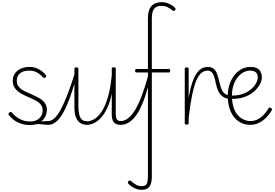

<svg xmlns="http://www.w3.org/2000/svg" viewBox="-20 -1139 2547 1778"><path d="M314 -1Q344 -10 364 -13.5Q384 -17 398.5 -17.5Q413 -18 426 -18Q435 -18 440 -12.5Q445 -7 445 -0.5Q445 6 440 11.5Q435 17 426 17Q405 17 385 14Q365 11 342.5 10Q320 9 289 16ZM259 19Q207 19 168 4Q129 -11 103.5 -32Q78 -53 65 -69Q58 -77 58 -83Q58 -89 66 -96Q74 -103 80 -103Q86 -103 91 -95Q117 -64 159.5 -39Q202 -14 259 -14Q296 -14 322 -28Q348 -42 361.5 -65.5Q375 -89 375 -118Q375 -152 355 -174Q335 -196 303.5 -212Q272 -228 236.5 -243Q201 -258 169.5 -276.5Q138 -295 118 -323Q98 -351 98 -393Q98 -429 117 -457.5Q136 -486 171 -502.5Q206 -519 253 -519Q290 -519 319 -507.5Q348 -496 369.5 -478.5Q391 -461 404 -444Q409 -438 408 -432Q407 -426 400 -421Q395 -417 388.5 -417.5Q382 -418 376 -425Q348 -455 319 -470Q290 -485 251 -485Q194 -485 164.5 -459.5Q135 -434 135 -391Q135 -357 155 -334Q175 -311 207 -295Q239 -279 274.5 -264Q310 -249 342 -231Q374 -213 394 -187Q414 -161 414 -121Q414 -88 397 -55.5Q380 -23 346 -2Q312 19 259 19Z M427 17Q418 17 413 11.5Q408 6 408 -0.5Q408 -7 413 -12.5Q418 -18 427 -18Q456 -18 485.5 -45.5Q515 -73 545 -129Q575 -185 607.5 -270.5Q640 -356 676 -471Q678 -479 684 -480.5Q690 -482 695 -478Q700 -474 697 -464Q668 -353 637.5 -264Q607 -175 574.5 -112.5Q542 -50 505.5 -16.5Q469 17 427 17Z M786 17Q754 17 727.5 2.5Q701 -12 685 -47.5Q669 -83 669 -145V-500Q669 -508 673.5 -511.5Q678 -515 687 -515Q697 -515 701.5 -511.5Q706 -508 706 -500V-155Q706 -108 714 -77Q722 -46 739.5 -31Q757 -16 787 -16Q818 -16 852.5 -35.5Q887 -55 919.5 -102.5Q952 -150 977.5 -233Q1003 -316 1015 -443V-501Q1015 -510 1019.5 -513Q1024 -516 1034 -516Q1043 -516 1047.5 -513Q1052 -510 1052 -501V-83Q1052 -52 1061.5 -35Q1071 -18 1099 -18Q1106 -18 1109.5 -12.5Q1113 -7 1113 -0.5Q1113 6 1109.5 11.5Q1106 17 1099 17Q1078 17 1062 12Q1046 7 1035.5 -5Q1025 -17 1020 -35.5Q1015 -54 1015 -81V-272Q998 -189 970.5 -133Q943 -77 911 -44Q879 -11 846.5 3Q814 17 786 17Z M1097 17Q1088 17 1083 11.5Q1078 6 1078 -0.5Q1078 -7 1083 -12.5Q1088 -18 1097 -18Q1133 -18 1166 -43.5Q1199 -69 1230.5 -120Q1262 -171 1292 -250Q1322 -329 1351 -435Q1353 -442 1359 -443.5Q1365 -445 1370 -441.5Q1375 -438 1374 -430Q1351 -326 1323 -243.5Q1295 -161 1261 -102.5Q1227 -44 1186 -13.5Q1145 17 1097 17Z M1291 619Q1264 619 1240 609.5Q1216 600 1197 586.5Q1178 573 1167 560Q1163 554 1164 548Q1165 542 1172 537Q1179 532 1184.5 533Q1190 534 1196 540Q1210 553 1235 569Q1260 585 1291 585Q1329 585 1339.5 562Q1350 539 1350 485V-468H1242Q1238 -468 1234.5 -472Q1231 -476 1231 -484Q1231 -500 1242 -500H1350V-971Q1350 -1028 1367 -1060Q1384 -1092 1413.5 -1105.5Q1443 -1119 1478 -1119Q1515 -1119 1549 -1102.5Q1583 -1086 1602 -1064Q1607 -1058 1605.5 -1052.5Q1604 -1047 1598 -1041Q1594 -1037 1587.5 -1037.5Q1581 -1038 1576 -1044Q1559 -1059 1533 -1072Q1507 -1085 1475 -1085Q1432 -1085 1409 -1060Q1386 -1035 1386 -964V-500H1545Q1556 -500 1556 -485Q1556 -468 1545 -468H1386V495Q1386 539 1375.5 566.5Q1365 594 1344 606.5Q1323 619 1291 619Z M1708 15Q1699 15 1695 11.5Q1691 8 1691 0V-500Q1691 -508 1695 -511.5Q1699 -515 1708 -515Q1718 -515 1722.5 -511.5Q1727 -508 1727 -500V-232Q1742 -322 1762 -378.5Q1782 -435 1805 -465.5Q1828 -496 1853 -507.5Q1878 -519 1904 -519Q1911 -519 1914 -514Q1917 -509 1916 -502Q1915 -495 1911.5 -490Q1908 -485 1901 -485Q1872 -485 1846.5 -465Q1821 -445 1799.5 -396.5Q1778 -348 1760 -263Q1742 -178 1727 -48V0Q1727 8 1722.5 11.5Q1718 15 1708 15Z M2103 -223Q2067 -228 2042.5 -245Q2018 -262 2003 -292.5Q1988 -323 1978 -370Q1966 -433 1950 -459Q1934 -485 1900 -485Q1893 -485 1889.5 -490Q1886 -495 1886.5 -502Q1887 -509 1891 -514Q1895 -519 1903 -519Q1939 -519 1959.5 -501.5Q1980 -484 1991.5 -451.5Q2003 -419 2013 -373Q2022 -334 2033 -309.5Q2044 -285 2061 -272Q2078 -259 2105 -254Q2113 -253 2116 -247.5Q2119 -242 2118 -236Q2117 -230 2113 -226Q2109 -222 2103 -223Z M2298 17Q2234 17 2187 -16.5Q2140 -50 2114.5 -111Q2089 -172 2089 -254Q2089 -303 2103.5 -350.5Q2118 -398 2145.5 -436Q2173 -474 2212 -496.5Q2251 -519 2300 -519Q2342 -519 2364.5 -504.5Q2387 -490 2396 -468.5Q2405 -447 2405 -425Q2405 -392 2385 -355.5Q2365 -319 2328 -288Q2291 -257 2238.5 -239Q2186 -221 2120 -224L2109 -255Q2167 -251 2214.5 -265Q2262 -279 2296 -305.5Q2330 -332 2348.5 -363Q2367 -394 2367 -423Q2367 -455 2348 -470Q2329 -485 2295 -485Q2264 -485 2234 -469Q2204 -453 2180 -422.5Q2156 -392 2142 -349.5Q2128 -307 2128 -254Q2128 -188 2143.5 -142.5Q2159 -97 2184.5 -70Q2210 -43 2240 -30.5Q2270 -18 2298 -18Q2341 -18 2374 -38Q2407 -58 2431 -86Q2455 -114 2469 -139Q2473 -144 2479 -143.5Q2485 -143 2490 -139Q2495 -135 2498 -129.5Q2501 -124 2497 -118Q2481 -89 2452 -57.5Q2423 -26 2384 -4.5Q2345 17 2298 17Z"/></svg>

Font: Playwrite FR Moderne Thin
Style: Regular
Weight: 250
Version: Version 1.002